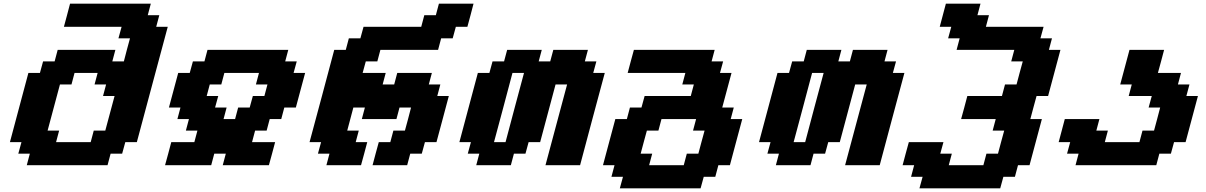

<svg xmlns="http://www.w3.org/2000/svg" viewBox="-20 -895 6532 1040"><path d="M125 0H562.5L579.1 -62.5H641.6L658.7 -125H721.2Q749 -229.5 804.9 -437.7Q860.8 -646 888.7 -750H826.2L842.8 -812.5H780.3L796.9 -875H359.4Q354 -854 343 -812.5Q332 -771 326.2 -750H638.7L621.6 -687.5H684.1Q678.2 -667 667.2 -625.2Q656.2 -583.5 650.9 -562.5H588.4L605 -625H292.5L275.9 -562.5H213.4L196.3 -500H133.8Q117.2 -437.5 83.7 -312.5Q50.3 -187.5 33.7 -125H96.2L79.1 -62.5H141.6ZM471.2 -125H283.7L300.3 -187.5H237.8Q249 -229 271.2 -312.3Q293.5 -395.5 304.7 -437.5H367.2L383.8 -500H508.8L492.2 -437.5H554.7L538.1 -375H600.6L550.3 -187.5H487.8Z M1186.5 0H1436.5Q1442.4 -21 1453.6 -62.5Q1464.8 -104 1470.2 -125H1345.2L1361.8 -187.5H1424.3L1440.9 -250H1503.4L1520 -312.5H1582.5L1632.8 -500H1570.3L1587.4 -562.5H1524.9L1541.5 -625H1104L1087.4 -562.5H1024.9L1007.8 -500H945.3L895 -312.5H957.5L940.9 -250H1003.4L986.8 -187.5H1049.3L1032.7 -125H907.7Q902.3 -104 891.1 -62.5Q879.9 -21 874 0H1124L1140.6 -62.5H1203.1ZM1253.4 -250H1190.9L1207.5 -312.5H1145L1162.1 -375H1099.6L1116.2 -437.5H1178.7L1195.3 -500H1382.8L1366.2 -437.5H1428.7L1412.1 -375H1349.6L1332.5 -312.5H1270Z M1998 0H2185.5L2202.1 -62.5H2264.6L2281.7 -125H2344.2Q2355.5 -166.5 2377.7 -249.8Q2399.9 -333 2411.1 -375H2348.6L2365.2 -437.5H2302.7L2319.3 -500H2131.8L2115.2 -437.5H2052.7L2069.3 -500H1944.3L1961.4 -562.5H2023.9L2040.5 -625H2353L2369.6 -687.5H2432.1L2449.2 -750H2511.7Q2517.6 -770.5 2528.6 -812.5Q2539.6 -854.5 2544.9 -875H2357.4L2340.8 -812.5H2278.3L2261.7 -750H1949.2L1932.1 -687.5H1869.6L1853 -625H1790.5Q1768.6 -542 1723.9 -375Q1679.2 -208 1656.7 -125H1719.2L1702.1 -62.5H1764.6L1748 0H1935.5Q1941.4 -21 1952.6 -62.5Q1963.9 -104 1969.2 -125H1906.7L1923.3 -187.5H1860.8Q1866.2 -208 1877.4 -249.8Q1888.7 -291.5 1894 -312.5H1956.5L1939.9 -250H2127.4L2144 -312.5H2206.5Q2201.2 -291.5 2190.2 -249.8Q2179.2 -208 2173.3 -187.5H2110.8L2094.2 -125H2031.7Q2025.9 -104 2014.6 -62.5Q2003.4 -21 1998 0Z M2934.6 0H3122.1Q3144 -83 3188.7 -250Q3233.4 -417 3255.9 -500H3193.4L3210.4 -562.5H3147.9L3164.6 -625H2977.1L2960.4 -562.5H2897.9L2914.6 -625H2727.1L2710.4 -562.5H2647.9L2630.9 -500H2568.4Q2551.8 -437.5 2518.3 -312.5Q2484.9 -187.5 2468.3 -125H2530.8L2513.7 -62.5H2576.2L2559.6 0H2747.1L2763.7 -62.5H2826.2L2843.3 -125H2905.8L2989.3 -437.5H3051.8ZM2718.3 -125H2655.8Q2672.9 -187.5 2706.1 -312.5Q2739.3 -437.5 2755.9 -500H2818.4Q2801.3 -437.5 2768.1 -312.5Q2734.9 -187.5 2718.3 -125Z M3337.4 125H3774.9L3792 62.5H3854.5L3871.1 0H3933.6Q3944.8 -42 3967 -125.2Q3989.3 -208.5 4000.5 -250H3938L3954.6 -312.5H3892.1L3942.4 -500H3879.9L3897 -562.5H3834.5L3851.1 -625H3413.6Q3407.7 -604 3396.5 -562.3Q3385.3 -520.5 3379.9 -500H3692.4L3675.8 -437.5H3738.3L3721.7 -375H3471.7L3454.6 -312.5H3392.1L3375.5 -250H3313Q3301.8 -208 3279.5 -125Q3257.3 -42 3246.1 0H3308.6L3292 62.5H3354.5ZM3683.6 0H3496.1L3512.7 -62.5H3450.2Q3455.6 -83 3466.8 -124.8Q3478 -166.5 3483.9 -187.5H3546.4L3563 -250H3750.5L3733.9 -187.5H3796.4Q3790.5 -166.5 3779.3 -124.8Q3768.1 -83 3762.7 -62.5H3700.2Z M4557.6 0H4745.1Q4767.1 -83 4811.8 -250Q4856.4 -417 4878.9 -500H4816.4L4833.5 -562.5H4771L4787.6 -625H4600.1L4583.5 -562.5H4521L4537.6 -625H4350.1L4333.5 -562.5H4271L4253.9 -500H4191.4Q4174.8 -437.5 4141.4 -312.5Q4107.9 -187.5 4091.3 -125H4153.8L4136.7 -62.5H4199.2L4182.6 0H4370.1L4386.7 -62.5H4449.2L4466.3 -125H4528.8L4612.3 -437.5H4674.8ZM4341.3 -125H4278.8Q4295.9 -187.5 4329.1 -312.5Q4362.3 -437.5 4378.9 -500H4441.4Q4424.3 -437.5 4391.1 -312.5Q4357.9 -187.5 4341.3 -125Z M4960.4 125H5397.9L5415 62.5H5477.5L5494.1 0H5556.6Q5567.9 -42 5590.1 -125.2Q5612.3 -208.5 5623.5 -250H5561Q5566.4 -270.5 5577.6 -312.3Q5588.9 -354 5594.7 -375H5657.2Q5668.5 -416.5 5690.7 -500Q5712.9 -583.5 5724.1 -625H5661.6L5678.2 -687.5H5615.7L5632.8 -750H5320.3L5336.9 -812.5H5274.4L5291 -875H5103.5Q5098.1 -854 5086.9 -812.5Q5075.7 -771 5070.3 -750H5132.8L5115.7 -687.5H5178.2L5161.6 -625H5474.1L5457.5 -562.5H5520Q5514.2 -542 5502.9 -500.2Q5491.7 -458.5 5486.3 -437.5H5423.8L5407.2 -375H5219.7Q5214.4 -354 5203.1 -312.3Q5191.9 -270.5 5186 -250H5373.5L5356.9 -187.5H5419.4Q5413.6 -166.5 5402.3 -124.8Q5391.1 -83 5385.7 -62.5H5323.2L5306.6 0H5119.1L5135.7 -62.5H5073.2L5090.3 -125H4902.8Q4897 -104 4885.7 -62.5Q4874.5 -21 4869.1 0H4931.6L4915 62.5H4977.5Z M5805.7 0H6243.2L6259.8 -62.5H6322.3L6339.4 -125H6401.9Q6413.1 -166.5 6435.3 -249.8Q6457.5 -333 6468.8 -375H6406.2L6422.9 -437.5H6360.4L6377 -500H6252Q6257.8 -520.5 6269 -562.3Q6280.3 -604 6285.6 -625H6098.1L6047.9 -437.5H6110.4L6093.8 -375H6218.8L6201.7 -312.5H6264.2Q6258.8 -291.5 6247.8 -249.8Q6236.8 -208 6231 -187.5H6168.5L6151.9 -125H5964.4L5981 -187.5H5918.5L5935.1 -250H5747.6Q5742.2 -229 5731 -187.3Q5719.7 -145.5 5714.4 -125H5776.9L5759.8 -62.5H5822.3Z"/></svg>

Font: Faithful 32x
Style: SemiboldOblique
Weight: 400
Foundry: Faithful Resource Pack
Version: Version 1.0; January 27, 2023